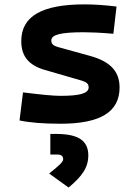

<svg xmlns="http://www.w3.org/2000/svg" viewBox="-20 -547 626 864"><path d="M252.9 9.8Q193.8 9.8 148.2 6.1Q102.5 2.4 67.9 -4.9L83.5 -131.3Q145 -123.5 187 -119.6Q229 -115.7 252.9 -115.7Q319.3 -115.7 349.1 -124.8Q378.9 -133.8 378.9 -153.8Q378.9 -165.5 371.6 -172.4Q364.3 -179.2 348.1 -184.1L179.7 -232.9Q127.9 -248 101.8 -279.1Q75.7 -310.1 75.7 -362.3Q75.7 -445.8 146 -486.6Q216.3 -527.3 359.4 -527.3Q392.6 -527.3 428.5 -524.9Q464.4 -522.5 504.4 -517.6L490.2 -395Q445.8 -398.9 412.6 -400.4Q379.4 -401.9 356.4 -401.9Q279.8 -401.9 245.4 -393.3Q210.9 -384.8 210.9 -365.2Q210.9 -353 218 -346.4Q225.1 -339.8 240.2 -335.4L385.3 -295.4Q452.1 -277.3 485.1 -242.9Q518.1 -208.5 518.1 -153.3Q518.1 -70.8 452.6 -30.5Q387.2 9.8 252.9 9.8ZM288.6 296.9 201.2 233.9Q237.3 205.1 250.7 191.7Q264.2 178.2 264.2 169.4Q264.2 148.4 238.3 148.4H206.5V55.7H233.4Q307.6 55.7 342.5 79.1Q377.4 102.5 377.4 151.9Q377.4 192.4 356.2 225.6Q335 258.8 288.6 296.9Z"/></svg>

Font: Cascadia Mono
Style: Regular
Weight: 400
Monospace: yes
Designer: Aaron Bell
Foundry: Saja Typeworks
Version: Version 2404.023